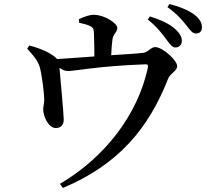

<svg xmlns="http://www.w3.org/2000/svg" viewBox="-20 -851 1040 946"><path d="M370 -739C390 -734 411 -730 425 -722C441 -714 442 -705 443 -684C444 -657 445 -607 445 -573C387 -569 318 -563 261 -560C255 -568 245 -576 228 -586C199 -604 159 -618 124 -627L114 -611C140 -582 164 -558 176 -520C186 -486 198 -391 198 -357C197 -338 192 -321 193 -310C194 -274 221 -219 256 -220C279 -221 294 -234 294 -262C294 -291 277 -467 273 -517C289 -506 300 -501 316 -501C347 -501 469 -526 694 -534C709 -535 711 -531 708 -515C658 -286 498 -76 275 55L290 75C563 -40 712 -217 809 -465C818 -488 853 -502 853 -525C853 -553 782 -619 744 -619C725 -619 708 -594 688 -591C650 -586 586 -583 528 -579C529 -606 531 -636 534 -656C538 -687 558 -691 558 -714C558 -736 495 -778 443 -778C416 -778 393 -767 369 -757ZM708 -755C753 -719 778 -686 798 -659C816 -635 828 -617 844 -617C862 -617 876 -630 876 -649C876 -668 867 -686 844 -707C816 -733 773 -753 719 -770ZM805 -816C855 -780 876 -753 896 -729C916 -704 927 -686 945 -686C964 -686 975 -697 975 -716C975 -738 965 -757 939 -778C911 -799 870 -817 815 -831Z"/></svg>

Font: Source Han Serif CN SemiBold
Style: Regular
Weight: 600
Designer: Ryoko NISHIZUKA 西塚涼子 (kana & ideographs); Frank Grießhammer (Latin, Greek & Cyrillic); Wenlong ZHANG 张文龙 (bopomofo); San
Foundry: Adobe Systems Incorporated
Version: Version 1.000;PS 1;hotconv 16.6.53;makeotf.lib2.5.65590